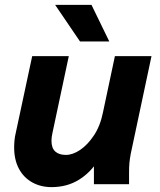

<svg xmlns="http://www.w3.org/2000/svg" viewBox="-20 -755 655 787"><path d="M38 -151Q38 -165 39.5 -180.5Q41 -196 45 -212L112 -525H262L195 -210Q193 -201 192 -193.5Q191 -186 191 -178Q191 -148 206.5 -134Q222 -120 250 -120Q278 -120 308.5 -140.5Q339 -161 365 -200Q391 -239 402 -294L451 -525H601L516 -125Q512 -104 510.5 -87.5Q509 -71 509 -49V0H365V-111L384 -101Q353 -49 304 -18.5Q255 12 191 12Q147 12 112 -7.5Q77 -27 57.5 -63.5Q38 -100 38 -151ZM206 -735H355L428 -585H308Z"/></svg>

Font: Radio Canada
Style: Italic
Weight: 400
Italic angle: -12°
Designer: Charles Daoud, Etienne Aubert Bonn, Alexandre Saumier Demers, Jacques Le Bailly
Foundry: Radio-Canada
Version: Version 2.104;gftools[0.9.28.dev5+ged2979d]